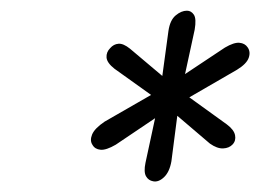

<svg xmlns="http://www.w3.org/2000/svg" viewBox="-20 -964 487 359"><path d="M266.5 -625Q257.5 -626.5 253 -634.5Q248.5 -642.5 252 -659.5L270 -743L196.5 -693.5Q178.5 -683 168 -684Q157.5 -685 153 -693Q147.5 -701 152.2 -712.5Q157 -724 175.5 -736.5L262.5 -786.5L194 -835.5Q180 -846.5 179.2 -856.5Q178.5 -866.5 186 -874Q192.5 -881.5 201.5 -882.2Q210.5 -883 223 -873L283.5 -822L295 -906.5Q298 -926.5 308.5 -935.2Q319 -944 329.5 -944Q337.5 -944 342.5 -936.5Q347.5 -929 344 -908.5L326 -825.5L400.5 -875Q417.5 -885 427.8 -884Q438 -883 443 -875.5Q449 -867 445 -855.8Q441 -844.5 423 -833.5L334 -782L404 -731.5Q417.5 -721.5 419.5 -711.2Q421.5 -701 415 -694Q408.5 -687 397.2 -686.5Q386 -686 372.5 -695.5L311.5 -747.5L300.5 -662.5Q297 -642.5 286.8 -632.8Q276.5 -623 266.5 -625Z"/></svg>

Font: Edu AU VIC WA NT Hand
Style: Regular
Weight: 400
Designer: Tina and Corey Anderson, Eben Sorkin, Mirko Velimirovic
Foundry: Google for Education
Version: Version 1.001